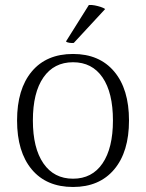

<svg xmlns="http://www.w3.org/2000/svg" viewBox="-20 -732 582 765"><path d="M271 13Q165 13 106.5 -57Q48 -127 48 -252Q48 -377 106.5 -447Q165 -517 271 -517Q376 -517 435 -447Q494 -377 494 -252Q494 -127 435 -57Q376 13 271 13ZM271 -20Q347 -20 388.5 -81Q430 -142 430 -252Q430 -363 388.5 -423.5Q347 -484 271 -484Q195 -484 153 -423.5Q111 -363 111 -252Q111 -142 153 -81Q195 -20 271 -20ZM399 -696 274 -561Q267 -560 256.5 -561.5Q246 -563 243 -567L334 -712Q345 -713 357.5 -710.5Q370 -708 381 -704.5Q392 -701 399 -696Z"/></svg>

Font: Arima Light
Style: Regular
Weight: 300
Designer: Joana Correia and Natanael Gama
Foundry: NDISCOVER
Version: Version 1.101;gftools[0.9.23]